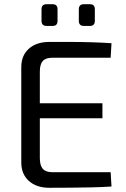

<svg xmlns="http://www.w3.org/2000/svg" viewBox="-20 -890 600 911"><path d="M214 -691Q263 -691 313.5 -691Q364 -691 413.5 -689.5Q463 -688 509 -685L505 -616H228Q197 -616 183 -600.5Q169 -585 169 -550V-140Q169 -105 183 -89Q197 -73 228 -73H505L509 -5Q463 -2 413.5 -1Q364 0 313.5 0.5Q263 1 214 1Q153 1 117 -31.5Q81 -64 81 -119V-571Q81 -627 117 -659Q153 -691 214 -691ZM98 -400H466V-329H98ZM407 -870Q430 -870 430 -846V-791Q430 -767 407 -767H378Q354 -767 354 -791V-846Q354 -870 378 -870ZM230 -870Q253 -870 253 -846V-791Q253 -767 230 -767H201Q177 -767 177 -791V-846Q177 -870 201 -870Z"/></svg>

Font: Exo 2
Style: Regular
Weight: 400
Designer: Natanael Gama
Foundry: Natanael Gama
Version: Version 2.010